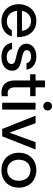

<svg xmlns="http://www.w3.org/2000/svg" viewBox="976 -1732 767 2760"><g transform="rotate(90 1360.0 -352.5)"><path d="M279 -491C140 -491 41 -384 41 -236C41 -92 142 11 284 11C395 11 477 -44 503 -138H414C395 -94 347 -67 286 -67C202 -67 143 -126 137 -214H514C516 -387 426 -491 279 -491ZM281 -415C361 -415 415 -364 424 -284H137C147 -357 206 -415 281 -415Z M800 11C918 11 997 -51 997 -144C997 -209 958 -249 866 -271L780 -291C723 -304 701 -324 701 -353C701 -391 737 -415 793 -415C846 -415 883 -390 890 -349H981C972 -434 898 -491 793 -491C684 -491 609 -433 609 -349C609 -281 653 -236 752 -212L838 -191C882 -180 901 -164 901 -135C901 -93 862 -65 801 -65C740 -65 694 -96 686 -142H595C605 -49 684 11 800 11Z M1363 -480H1236V-615H1137V-480H1048V-402H1137V-178C1137 -64 1197 11 1311 11C1326 11 1344 10 1363 6V-83C1347 -80 1335 -78 1320 -78C1269 -78 1236 -117 1236 -178V-402H1363Z M1506 -591C1542 -591 1569 -618 1569 -653C1569 -689 1542 -716 1506 -716C1470 -716 1443 -689 1443 -653C1443 -618 1470 -591 1506 -591ZM1556 0V-480H1457V0Z M1889 -109H1886L1751 -480H1643L1834 0H1940L2130 -480H2024Z M2427 11C2577 11 2678 -91 2678 -239C2678 -389 2577 -491 2427 -491C2278 -491 2176 -389 2176 -239C2176 -91 2278 11 2427 11ZM2427 -72C2338 -72 2276 -140 2276 -239C2276 -339 2338 -407 2427 -407C2517 -407 2579 -339 2579 -239C2579 -140 2517 -72 2427 -72Z"/></g></svg>

Font: UULA Sans Medium
Style: Regular
Weight: 500
Designer: Mohamed Gaber, Laura Garcia Mut
Foundry: Kief Type Foundry
Version: Version 3.006;hotconv 1.0.109;makeotfexe 2.5.65596